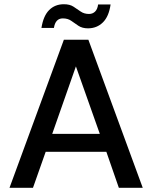

<svg xmlns="http://www.w3.org/2000/svg" viewBox="-20 -888 719 908"><path d="M25 0 282 -700H398L655 0H542L483 -170H196L136 0ZM227 -255H452L339 -574ZM396 -754Q369 -754 351 -766Q333 -778 317 -789.5Q301 -801 277 -801Q242 -801 235 -756H176Q185 -813 212.5 -840.5Q240 -868 282 -868Q310 -868 327.5 -856.5Q345 -845 361.5 -833.5Q378 -822 401 -822Q418 -822 429.5 -833Q441 -844 444 -867H503Q495 -810 466.5 -782Q438 -754 396 -754Z"/></svg>

Font: Rethink Sans Medium
Style: Regular
Weight: 500
Designer: The Rethink Sans project authors (Hans Thiessen). DM Sans designed by Colophon Foundry.
Foundry: Rethink Communications LLC
Version: Version 1.001